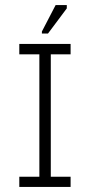

<svg xmlns="http://www.w3.org/2000/svg" viewBox="-20 -736 363 756"><path d="M135 -18V-545H180V-18ZM56 0V-40H258V0ZM56 -522V-563H258V-522ZM169 -604H145V-612L199 -716H243V-703Z"/></svg>

Font: Darker Grotesque
Style: Regular
Weight: 400
Designer: Gabriel Lam
Foundry: TypeRant
Version: Version 1.000;gftools[0.9.28]